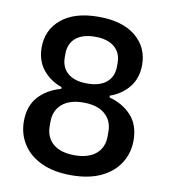

<svg xmlns="http://www.w3.org/2000/svg" viewBox="-81 -780 763 862"><g transform="rotate(10 300.0 -349.0)"><path d="M300 12Q220 12 164 -14.5Q108 -41 79 -87Q50 -133 50 -190Q50 -260 88.5 -302.5Q127 -345 190 -362V-370Q136 -389 103.5 -430Q71 -471 71 -531Q71 -611 131 -660.5Q191 -710 300 -710Q409 -710 469 -660.5Q529 -611 529 -531Q529 -471 496.5 -430Q464 -389 410 -370V-362Q473 -345 511.5 -302.5Q550 -260 550 -190Q550 -133 521 -87Q492 -41 436.5 -14.5Q381 12 300 12ZM300 -79Q363 -79 397.5 -108Q432 -137 432 -189V-209Q432 -260 397.5 -289.5Q363 -319 300 -319Q237 -319 202.5 -289.5Q168 -260 168 -209V-189Q168 -137 202.5 -108Q237 -79 300 -79ZM300 -406Q357 -406 388 -432Q419 -458 419 -505V-520Q419 -567 388 -593Q357 -619 300 -619Q243 -619 212 -593Q181 -567 181 -520V-505Q181 -458 212 -432Q243 -406 300 -406Z"/></g></svg>

Font: IBM Plex Sans Medium
Style: Regular
Weight: 500
Designer: Mike Abbink, Paul van der Laan, Pieter van Rosmalen
Foundry: Bold Monday
Version: Version 3.201